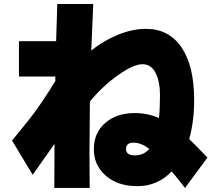

<svg xmlns="http://www.w3.org/2000/svg" viewBox="-20 -843 1040 944"><path d="M39.1 -152.3Q62.5 -179.7 120.1 -251.5Q177.7 -323.2 252 -444.3V-466.8H73.2V-640.6H255.9Q258.8 -723.6 261.7 -823.2H438.5Q434.6 -743.2 428.7 -594.7Q491.2 -644.5 562 -672.9Q632.8 -701.2 697.3 -701.2Q810.5 -701.2 872.6 -609.9Q934.6 -518.6 934.6 -350.6Q934.6 -246.1 910.2 -159.2Q932.6 -138.7 1000 -68.4L889.6 81.1Q847.7 26.4 824.2 0Q753.9 72.3 656.2 72.3Q558.6 72.3 500 21Q441.4 -30.3 441.4 -109.9Q441.4 -189.5 497.1 -238.3Q552.7 -287.1 642.6 -287.1Q705.1 -287.1 761.7 -262.7Q766.6 -311.5 766.6 -376.5Q766.6 -441.4 745.1 -484.4Q723.6 -527.3 680.2 -527.3Q636.7 -527.3 560.5 -473.6Q484.4 -419.9 421.9 -343.8Q419.9 -181.6 419.9 -90.8L420.9 81.1H247.1Q247.1 43 247.6 -29.3Q248 -101.6 248 -135.7L140.6 16.6ZM713.9 -111.3Q673.8 -141.6 636.7 -141.6Q599.6 -141.6 599.6 -110.4Q599.6 -79.1 643.6 -79.1Q687.5 -79.1 713.9 -111.3Z"/></svg>

Font: GenEi M Gothic v2 Black
Style: Regular
Weight: 900
Version: Version 2.0